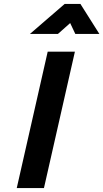

<svg xmlns="http://www.w3.org/2000/svg" viewBox="-20 -954 524 974"><path d="M203 0 360 -692H222L65 0ZM274 -782 336 -837 362 -782H484L388 -934H308L132 -782Z"/></svg>

Font: RazerF5
Style: Bold Italic
Weight: 700
Foundry: Razer Inc.
Version: Version 2